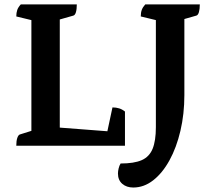

<svg xmlns="http://www.w3.org/2000/svg" viewBox="-20 -661 958 871"><path d="M53.9 0Q53.9 -21.9 58.4 -35.1Q62.9 -48.4 69.9 -50.9L140.1 -72.9L122.4 -52.4V-585.8L141.1 -565.2L53.9 -586.4Q53.9 -603.1 58.2 -615.6Q62.4 -628.1 74.3 -641H328.4Q328.4 -619.1 324.4 -605.6Q320.4 -592.1 312.4 -590.1L235.1 -568.1L251.2 -589.1V-71.9L241.2 -82.9L475.8 -64.9L463.3 -47.8L490.2 -173.7Q506.9 -173.7 520.5 -169.4Q534.1 -165.2 546.9 -155V0ZM584.5 189.7Q554.1 189.7 534.6 172.8Q515.1 155.9 515.1 125.9Q515.1 115.7 518.2 102.8Q521.3 89.8 527.1 80.7Q588.1 80.7 622.7 65.6Q657.3 50.5 672.2 14.2Q687.1 -22.2 687.1 -84.1V-590.5L706.3 -565.2L618.6 -586.4Q618.6 -604 623.3 -616.6Q628 -629.1 639 -641H886.4Q886.4 -619.7 882.4 -605.9Q878.4 -592.1 870.4 -590.1L793.1 -568.1L816.4 -590.5V-229.8Q816.4 -143.8 798.5 -67.6Q780.7 8.5 748.9 66.2Q717.2 123.9 675.1 156.8Q633 189.7 584.5 189.7Z"/></svg>

Font: Pitagon Serif
Style: Regular
Weight: 400
Designer: Travis Tran
Foundry: Pitagon
Version: Version 1.000;gftools[0.9.26]